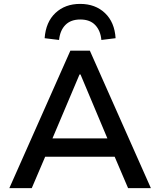

<svg xmlns="http://www.w3.org/2000/svg" viewBox="-20 -965 822 985"><path d="M28 0 341 -705H441L754 0H637L552 -199L604 -161H177L228 -199L143 0ZM388 -583 239 -231 214 -255H567L541 -231L393 -583ZM283 -760 209 -769Q215 -852 264.5 -898.5Q314 -945 391 -945Q469 -945 518.5 -898Q568 -851 573 -769L500 -760Q496 -807 469 -836Q442 -865 392 -865Q343 -865 315.5 -837Q288 -809 283 -760Z"/></svg>

Font: Nunito Sans 7pt SemiBold
Style: Regular
Weight: 600
Designer: Vernon Adams
Foundry: Vernon Adams
Version: Version 3.101;gftools[0.9.27]